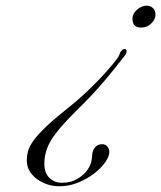

<svg xmlns="http://www.w3.org/2000/svg" viewBox="-20 -571 561 668"><path d="M470.7 -475.1Q440.9 -475.1 440.9 -505.9Q440.9 -523.4 456.8 -537.4Q472.7 -551.3 490.7 -551.3Q503.9 -551.3 512.5 -542.5Q521 -533.7 521 -520Q521 -503.4 506.3 -489.3Q491.7 -475.1 470.7 -475.1ZM185.5 77.1Q159.2 77.1 133.3 66.2Q107.4 55.2 90.3 34.7Q73.2 14.2 73.2 -13.7Q73.2 -28.8 77.4 -44.7Q81.5 -60.5 95.7 -80.8Q109.9 -101.1 139.2 -129.2Q168.5 -157.2 218.3 -196.8Q253.9 -225.1 287.4 -257.1Q320.8 -289.1 346.9 -318.1Q373 -347.2 387.2 -366.7Q394 -376 395.5 -381.1Q397 -386.2 399.9 -391.1Q402.8 -395 405.8 -397.7Q408.7 -400.4 413.6 -400.4Q420.4 -400.4 420.4 -392.1Q420.4 -385.7 414.6 -377.9Q408.7 -370.1 397.9 -356.9Q369.6 -320.8 346.2 -293Q322.8 -265.1 297.9 -238.8Q272.9 -212.4 239.7 -179.7Q181.2 -121.6 157.7 -83Q134.3 -44.4 134.3 -1Q134.3 30.3 151.6 47.6Q168.9 64.9 195.8 64.9Q227.5 64.9 250.7 50.5Q273.9 36.1 284.7 19.5Q295.9 2.4 298.1 -10.3Q300.3 -22.9 300.8 -32.2Q301.8 -48.3 311 -58.8Q320.3 -69.3 335.4 -69.3Q346.7 -69.3 353.5 -61.3Q360.4 -53.2 360.4 -42Q360.4 -26.9 346.2 -6.6Q332 13.7 307.4 32.7Q282.7 51.8 251.2 64.5Q219.7 77.1 185.5 77.1Z"/></svg>

Font: Pinyon Script
Style: Regular
Weight: 400
Designer: Nicole Fally, Eben Sorkin
Foundry: Sorkin Type Co.
Version: Version 1.008; ttfautohint (v1.8.4.7-5d5b)